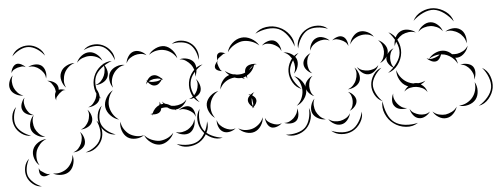

<svg xmlns="http://www.w3.org/2000/svg" viewBox="-55 -805 3153 1207"><g transform="rotate(-5 1521.5 -201.0)"><path d="M50 -580Q63 -610 93.5 -626Q124 -642 157 -640Q189 -638 217.5 -618Q246 -598 255 -567Q236 -593 209 -610.5Q182 -628 156 -630Q130 -632 101 -617.5Q72 -603 50 -580ZM500 -580Q522 -604 556.5 -609Q591 -614 621 -601Q651 -588 671.5 -560Q692 -532 690 -499Q681 -530 661 -556Q641 -582 617 -592Q593 -602 561 -598.5Q529 -595 500 -580ZM452 -505Q461 -529 484 -546.5Q507 -564 533 -564Q558 -564 581 -545.5Q604 -527 612 -503Q596 -523 574.5 -531.5Q553 -540 532 -540Q512 -540 490 -532Q468 -524 452 -505ZM36 -476Q36 -491 45.5 -508Q55 -525 70 -530Q84 -534 101.5 -525.5Q119 -517 128 -505Q115 -513 102 -511.5Q89 -510 77 -507Q65 -503 53.5 -496.5Q42 -490 36 -476ZM144 -505Q162 -516 187 -517Q212 -518 229 -505Q245 -492 250.5 -467.5Q256 -443 249 -423Q249 -444 238 -460Q227 -476 214 -486Q201 -497 183 -503Q165 -509 144 -505ZM370 -355Q351 -373 343.5 -402Q336 -431 347 -454Q357 -478 383.5 -492Q410 -506 436 -505Q411 -497 394 -480.5Q377 -464 369 -445Q361 -426 359.5 -402Q358 -378 370 -355ZM612 -487Q628 -471 635.5 -445.5Q643 -420 634 -399Q625 -378 601.5 -366Q578 -354 555 -355Q577 -362 591 -377Q605 -392 612 -409Q619 -425 620.5 -446Q622 -467 612 -487ZM98 -329Q75 -328 51.5 -340.5Q28 -353 19 -374Q10 -395 17.5 -420.5Q25 -446 42 -461Q32 -441 33 -420.5Q34 -400 41 -383Q48 -367 62 -351.5Q76 -336 98 -329ZM301 -280Q298 -287 296 -296Q296 -296 295 -295L296 -297Q295 -307 296.5 -317.5Q298 -328 303 -335Q302 -347 298 -360Q292 -374 282 -388Q272 -402 255 -408Q274 -408 294 -397Q314 -386 320 -368Q324 -358 322 -346Q333 -348 344.5 -346Q356 -344 364 -340Q351 -342 341 -335Q331 -328 323 -321Q315 -313 307.5 -303.5Q300 -294 301 -280ZM549 -341Q564 -326 571 -302.5Q578 -279 570 -260Q562 -241 539.5 -230Q517 -219 497 -220Q517 -226 529 -240Q541 -254 548 -269Q555 -285 556.5 -303.5Q558 -322 549 -341ZM152 -201Q132 -200 111 -210.5Q90 -221 83 -239Q75 -257 82.5 -279.5Q90 -302 104 -315Q95 -297 97 -280Q99 -263 105 -248Q111 -234 122 -220.5Q133 -207 152 -201ZM125 -73Q93 -72 65 -92Q37 -112 25 -141Q12 -171 17 -205Q22 -239 46 -261Q31 -232 27.5 -200.5Q24 -169 34 -145Q44 -122 69 -102.5Q94 -83 125 -73ZM491 -205Q506 -191 513 -167.5Q520 -144 512 -125Q504 -106 481.5 -95Q459 -84 439 -85Q458 -91 470.5 -105Q483 -119 490 -134Q496 -149 498 -168Q500 -187 491 -205ZM212 -59Q188 -57 163 -71Q138 -85 128 -107Q119 -130 126.5 -157.5Q134 -185 152 -201Q141 -180 142 -157.5Q143 -135 150 -117Q158 -99 173.5 -82.5Q189 -66 212 -59ZM541 -133Q565 -110 570 -74.5Q575 -39 562 -9Q548 22 519 42.5Q490 63 457 61Q489 52 515.5 32Q542 12 552 -13Q563 -37 559.5 -70Q556 -103 541 -133ZM432 -70Q448 -56 455 -31.5Q462 -7 454 13Q445 32 422.5 43.5Q400 55 379 54Q399 48 412 33.5Q425 19 432 3Q438 -12 440 -31.5Q442 -51 432 -70ZM161 117Q140 100 130.5 70.5Q121 41 130 15Q139 -10 165 -27Q191 -44 218 -44Q193 -35 176.5 -16Q160 3 152 23Q145 44 146 69Q147 94 161 117ZM372 69Q381 94 373.5 124Q366 154 346 171Q325 188 294 188.5Q263 189 240 175Q266 180 290 173Q314 166 331 152Q347 139 359.5 117Q372 95 372 69ZM164 250Q134 250 108.5 229.5Q83 209 73 181Q63 153 69.5 121Q76 89 99 70Q84 96 79 125.5Q74 155 82 178Q91 200 113.5 220Q136 240 164 250ZM224 175Q214 183 197.5 187Q181 191 170 184Q159 178 155.5 161.5Q152 145 155 132Q156 145 165 152Q174 159 183 164Q191 170 201.5 174.5Q212 179 224 175Z M1055 -571Q1080 -589 1113.5 -586.5Q1147 -584 1172 -566Q1198 -548 1210.5 -517Q1223 -486 1215 -456Q1213 -487 1200 -515Q1187 -543 1166 -558Q1146 -572 1115.5 -575.5Q1085 -579 1055 -571ZM907 -515Q922 -538 951 -552Q980 -566 1008 -561Q1035 -555 1056.5 -530.5Q1078 -506 1082 -478Q1068 -503 1046.5 -518Q1025 -533 1003 -537Q981 -542 955 -537Q929 -532 907 -515ZM762 -474Q763 -495 777 -516.5Q791 -538 811 -544Q832 -550 855 -540.5Q878 -531 891 -514Q873 -525 853.5 -525.5Q834 -526 818 -521Q802 -516 786 -505Q770 -494 762 -474ZM582 -267Q553 -292 546 -333Q539 -374 553 -410Q567 -447 599.5 -472.5Q632 -498 670 -497Q634 -484 603.5 -460Q573 -436 562 -407Q551 -378 557 -339.5Q563 -301 582 -267ZM1095 -470Q1117 -477 1143.5 -470Q1170 -463 1184 -445Q1197 -427 1196 -399.5Q1195 -372 1183 -353Q1188 -375 1182 -395.5Q1176 -416 1164 -431Q1153 -445 1135.5 -457Q1118 -469 1095 -470ZM664 -329Q648 -349 645 -378.5Q642 -408 655 -429Q669 -450 696.5 -460.5Q724 -471 749 -465Q724 -462 705 -447.5Q686 -433 676 -416Q665 -399 660.5 -376Q656 -353 664 -329ZM872 -331Q874 -341 880 -352Q877 -356 875 -360Q878 -357 881 -354Q888 -366 898 -374.5Q908 -383 919 -384Q933 -387 948 -379Q963 -371 973 -360Q975 -362 977 -365Q976 -361 975 -358Q978 -353 981 -349Q977 -352 973 -354Q966 -341 954 -330.5Q942 -320 928 -320Q916 -319 904 -326.5Q892 -334 884 -345Q877 -339 872 -331ZM923 -361Q915 -359 906.5 -356.5Q898 -354 890 -349Q899 -345 908.5 -344Q918 -343 927 -344Q938 -344 949 -346.5Q960 -349 969 -356Q958 -362 946 -362Q934 -362 923 -361ZM1187 -338Q1202 -323 1209 -299Q1216 -275 1208 -256Q1199 -237 1176.5 -226Q1154 -215 1133 -216Q1153 -222 1166 -236Q1179 -250 1186 -265Q1193 -281 1195 -300Q1197 -319 1187 -338ZM684 -126Q655 -133 631.5 -157.5Q608 -182 604 -212Q601 -241 618 -270.5Q635 -300 661 -313Q641 -292 633 -265Q625 -238 628 -215Q631 -191 645 -167Q659 -143 684 -126ZM655 -35Q623 -34 596 -55Q569 -76 558 -106Q547 -135 553 -168.5Q559 -202 583 -223Q568 -195 563 -164Q558 -133 567 -109Q576 -85 600.5 -65Q625 -45 655 -35ZM892 -131Q893 -136 895 -140Q888 -141 882 -144Q890 -143 897 -146Q912 -181 944 -195Q948 -205 947 -216Q951 -208 953 -198Q957 -199 962 -200Q966 -200 970 -200Q965 -208 962 -216Q970 -206 981 -200Q1000 -196 1018 -184Q1029 -182 1040 -182Q1059 -182 1080.5 -189.5Q1102 -197 1117 -216Q1109 -194 1088 -176.5Q1067 -159 1044 -158Q1045 -155 1047 -152Q1044 -155 1040 -158Q1015 -158 992 -176Q978 -178 965 -176Q959 -175 954 -174Q952 -160 945 -153Q937 -144 924 -141Q911 -138 898 -140Q895 -136 892 -131ZM1063 -152Q1076 -164 1097.5 -170Q1119 -176 1135 -168Q1151 -160 1159 -139.5Q1167 -119 1165 -101Q1161 -119 1149 -129.5Q1137 -140 1124 -146Q1111 -153 1095 -156Q1079 -159 1063 -152ZM832 -15Q810 1 779 2.5Q748 4 726 -11Q704 -27 694 -56.5Q684 -86 691 -112Q694 -85 708 -64Q722 -43 739 -31Q757 -19 781.5 -13.5Q806 -8 832 -15ZM1155 -88Q1159 -66 1149.5 -41.5Q1140 -17 1121 -5Q1101 6 1075 1.5Q1049 -3 1032 -17Q1053 -10 1073 -13.5Q1093 -17 1109 -26Q1124 -35 1137.5 -50.5Q1151 -66 1155 -88ZM1234 -67Q1242 -31 1223.5 5Q1205 41 1173 61Q1141 80 1101 81Q1061 82 1031 58Q1067 70 1104.5 69Q1142 68 1168 52Q1193 36 1211 3Q1229 -30 1234 -67ZM1016 -14Q1006 13 979.5 33Q953 53 924 53Q895 52 868.5 32Q842 12 832 -15Q851 7 876 17.5Q901 28 924 29Q947 29 972 18.5Q997 8 1016 -14Z M1584 -589Q1612 -619 1655.5 -625Q1699 -631 1737 -614Q1775 -598 1800.5 -563Q1826 -528 1824 -487Q1812 -526 1787.5 -559Q1763 -592 1733 -605Q1703 -618 1662 -613Q1621 -608 1584 -589ZM1402 -488Q1409 -519 1435.5 -543.5Q1462 -568 1494 -572Q1525 -576 1556.5 -558.5Q1588 -541 1603 -513Q1580 -534 1551 -543Q1522 -552 1496 -549Q1471 -545 1445 -529.5Q1419 -514 1402 -488ZM1619 -511Q1632 -526 1654.5 -534Q1677 -542 1696 -536Q1715 -529 1726.5 -507.5Q1738 -486 1738 -466Q1731 -485 1716.5 -496Q1702 -507 1687 -513Q1672 -519 1654 -520Q1636 -521 1619 -511ZM1333 -440Q1330 -450 1331 -465Q1332 -480 1341 -486Q1349 -493 1364 -490Q1379 -487 1387 -481Q1377 -483 1369.5 -477.5Q1362 -472 1355 -467Q1348 -462 1341 -456.5Q1334 -451 1333 -440ZM1750 -456Q1773 -457 1797 -443Q1821 -429 1830 -408Q1838 -386 1830 -359.5Q1822 -333 1804 -318Q1815 -338 1814.5 -359.5Q1814 -381 1807 -399Q1801 -416 1786.5 -432.5Q1772 -449 1750 -456ZM1357 -373Q1346 -373 1332 -379Q1318 -385 1314 -395Q1310 -406 1317.5 -419.5Q1325 -433 1333 -440Q1328 -430 1330.5 -421Q1333 -412 1336 -403Q1340 -395 1343.5 -386Q1347 -377 1357 -373ZM1198 -191Q1165 -209 1150.5 -246.5Q1136 -284 1142 -321Q1148 -358 1174 -388.5Q1200 -419 1237 -426Q1204 -407 1180 -378Q1156 -349 1152 -319Q1147 -289 1160 -254Q1173 -219 1198 -191ZM1335 -259Q1336 -286 1353.5 -311Q1371 -336 1396 -344L1398 -345Q1382 -357 1373 -373Q1395 -355 1422 -347Q1433 -347 1445 -343Q1460 -342 1475 -344Q1487 -346 1499 -351Q1498 -370 1508 -383Q1516 -393 1530.5 -397.5Q1545 -402 1560 -401Q1561 -403 1561 -404V-401Q1569 -401 1577 -398Q1567 -398 1559 -395Q1547 -354 1509 -332Q1508 -322 1510 -313Q1505 -319 1503 -328Q1493 -323 1484 -321Q1490 -316 1494 -310Q1485 -316 1475 -320Q1453 -317 1430 -326Q1416 -325 1403 -321Q1383 -315 1364 -299.5Q1345 -284 1335 -259ZM1527 -368Q1525 -366 1524 -364Q1541 -376 1553 -392Q1545 -387 1538.5 -381Q1532 -375 1527 -368ZM1804 -302Q1832 -292 1852 -265Q1872 -238 1872 -208Q1872 -179 1852 -152Q1832 -125 1804 -115Q1827 -134 1837.5 -159.5Q1848 -185 1848 -208Q1848 -232 1837.5 -257.5Q1827 -283 1804 -302ZM1286 -84Q1264 -98 1250.5 -126Q1237 -154 1242 -180Q1248 -206 1271.5 -226.5Q1295 -247 1321 -250Q1298 -238 1284 -217Q1270 -196 1266 -175Q1261 -154 1265.5 -129.5Q1270 -105 1286 -84ZM1538 -125Q1534 -127 1531 -129Q1527 -126 1522 -123Q1526 -127 1528 -132Q1516 -140 1508 -153Q1500 -166 1501 -178Q1502 -193 1517 -206Q1513 -211 1507 -214Q1514 -213 1521 -210Q1533 -220 1547 -224Q1536 -217 1531 -204Q1540 -199 1546.5 -191.5Q1553 -184 1554 -175Q1556 -164 1549.5 -152Q1543 -140 1533 -131Q1535 -128 1538 -125ZM1525 -176Q1524 -167 1524.5 -156.5Q1525 -146 1530 -137Q1533 -145 1532.5 -154Q1532 -163 1530 -171Q1530 -175 1529 -179.5Q1528 -184 1526 -188Q1526 -183 1525 -176ZM1323 44Q1288 53 1252.5 36Q1217 19 1197 -11Q1176 -41 1174 -80Q1172 -119 1194 -149Q1184 -114 1186.5 -77.5Q1189 -41 1205 -17Q1221 8 1254 24Q1287 40 1323 44ZM1804 -99Q1812 -81 1809.5 -58Q1807 -35 1794 -22Q1780 -9 1757 -8Q1734 -7 1716 -15Q1735 -13 1750.5 -21Q1766 -29 1777 -39Q1788 -50 1796.5 -65Q1805 -80 1804 -99ZM1879 -95Q1893 -63 1884 -27Q1875 9 1850 34Q1825 58 1788.5 66.5Q1752 75 1720 60Q1755 63 1789 54.5Q1823 46 1843 27Q1863 7 1872.5 -26.5Q1882 -60 1879 -95ZM1409 -8Q1394 6 1370 11Q1346 16 1328 6Q1310 -4 1301 -27Q1292 -50 1295 -70Q1299 -50 1312 -36.5Q1325 -23 1340 -15Q1354 -7 1372 -3.5Q1390 0 1409 -8ZM1585 -62Q1584 -35 1567.5 -9.5Q1551 16 1526 25Q1501 34 1471.5 24.5Q1442 15 1425 -6Q1448 8 1473 9Q1498 10 1518 3Q1538 -4 1556.5 -20.5Q1575 -37 1585 -62ZM1701 -15Q1689 -2 1668.5 5Q1648 12 1632 6Q1616 -1 1607 -20.5Q1598 -40 1598 -57Q1604 -41 1616 -31.5Q1628 -22 1641 -17Q1654 -11 1669.5 -9Q1685 -7 1701 -15Z M1844 -473Q1839 -508 1858 -541Q1877 -574 1909 -590Q1940 -607 1978 -605.5Q2016 -604 2042 -580Q2009 -593 1973.5 -594Q1938 -595 1913 -582Q1888 -568 1869.5 -538Q1851 -508 1844 -473ZM2173 -470Q2176 -494 2194 -516.5Q2212 -539 2236 -545Q2260 -550 2286 -538Q2312 -526 2325 -505Q2305 -520 2282.5 -523Q2260 -526 2241 -521Q2222 -517 2203 -504.5Q2184 -492 2173 -470ZM1919 -453Q1918 -475 1930.5 -497.5Q1943 -520 1963 -528Q1983 -537 2007.5 -529Q2032 -521 2046 -505Q2027 -515 2007.5 -514Q1988 -513 1972 -506Q1956 -500 1941 -487Q1926 -474 1919 -453ZM2062 -505Q2074 -517 2094 -523.5Q2114 -530 2129 -523Q2145 -516 2153 -497Q2161 -478 2160 -461Q2155 -477 2143.5 -486.5Q2132 -496 2119 -501Q2107 -507 2092 -509.5Q2077 -512 2062 -505ZM2418 -525Q2454 -508 2472.5 -469Q2491 -430 2487 -390Q2483 -350 2457.5 -315.5Q2432 -281 2394 -271Q2427 -294 2450.5 -326.5Q2474 -359 2477 -391Q2480 -423 2463 -459.5Q2446 -496 2418 -525ZM2349 -481Q2370 -473 2387 -452.5Q2404 -432 2404 -409Q2404 -386 2387 -365.5Q2370 -345 2349 -337Q2366 -352 2373 -371.5Q2380 -391 2380 -409Q2380 -427 2373 -446.5Q2366 -466 2349 -481ZM1844 -218Q1810 -230 1790.5 -263Q1771 -296 1771 -332Q1771 -367 1790.5 -400Q1810 -433 1844 -445Q1817 -422 1799 -391Q1781 -360 1781 -332Q1781 -303 1799 -272Q1817 -241 1844 -218ZM1919 -310Q1900 -317 1884.5 -335Q1869 -353 1869 -374Q1869 -394 1884.5 -412Q1900 -430 1919 -437Q1904 -424 1898.5 -407Q1893 -390 1893 -374Q1893 -357 1898.5 -340Q1904 -323 1919 -310ZM2337 -325Q2330 -305 2310.5 -289Q2291 -273 2270 -273Q2249 -273 2229.5 -289Q2210 -305 2203 -325Q2216 -309 2234.5 -303Q2253 -297 2270 -297Q2287 -297 2305 -303Q2323 -309 2337 -325ZM2186 -323Q2203 -308 2211 -282.5Q2219 -257 2211 -236Q2202 -215 2179 -202.5Q2156 -190 2133 -190Q2154 -197 2168 -212.5Q2182 -228 2188 -245Q2195 -262 2196 -282.5Q2197 -303 2186 -323ZM1919 -166Q1900 -173 1884.5 -191.5Q1869 -210 1869 -230Q1869 -250 1884.5 -268.5Q1900 -287 1919 -294Q1904 -281 1898.5 -263.5Q1893 -246 1893 -230Q1893 -214 1898.5 -196.5Q1904 -179 1919 -166ZM2133 -174Q2151 -168 2166 -150.5Q2181 -133 2181 -115Q2181 -96 2166 -78.5Q2151 -61 2133 -55Q2147 -67 2152 -83.5Q2157 -100 2157 -115Q2157 -130 2152 -146Q2147 -162 2133 -174ZM1979 -15Q1955 -13 1930.5 -26Q1906 -39 1897 -60Q1888 -81 1895 -107.5Q1902 -134 1919 -150Q1909 -130 1910.5 -108.5Q1912 -87 1919 -70Q1927 -53 1941.5 -37.5Q1956 -22 1979 -15ZM2208 -43Q2212 -8 2192 24.5Q2172 57 2140 74Q2108 90 2070 87Q2032 84 2006 60Q2039 74 2074.5 76Q2110 78 2136 65Q2161 52 2180.5 22Q2200 -8 2208 -43ZM2133 -39Q2129 -17 2112 3Q2095 23 2073 26Q2051 30 2028 17Q2005 4 1994 -15Q2011 -1 2031 2.5Q2051 6 2069 3Q2086 0 2104 -10Q2122 -20 2133 -39Z M2582 -583Q2600 -619 2638.5 -637Q2677 -655 2716 -651Q2756 -646 2790 -621Q2824 -596 2834 -557Q2811 -590 2779 -613.5Q2747 -637 2715 -641Q2683 -644 2647 -627.5Q2611 -611 2582 -583ZM2606 -511Q2616 -533 2639 -549.5Q2662 -566 2686 -565Q2710 -564 2731.5 -545Q2753 -526 2760 -502Q2745 -522 2724.5 -531Q2704 -540 2685 -541Q2666 -542 2644.5 -535.5Q2623 -529 2606 -511ZM2451 -435Q2448 -459 2459.5 -485.5Q2471 -512 2493 -524Q2515 -536 2543.5 -530.5Q2572 -525 2590 -509Q2567 -518 2544.5 -515Q2522 -512 2504 -503Q2487 -493 2472 -476Q2457 -459 2451 -435ZM2775 -498Q2795 -512 2823 -514.5Q2851 -517 2871 -503Q2891 -490 2899 -463Q2907 -436 2902 -413Q2899 -437 2886 -455Q2873 -473 2857 -483Q2841 -494 2819.5 -499.5Q2798 -505 2775 -498ZM2438 -297Q2420 -304 2405 -322.5Q2390 -341 2391 -361Q2392 -381 2408 -398.5Q2424 -416 2442 -422Q2427 -410 2421 -393Q2415 -376 2415 -360Q2414 -345 2419 -327.5Q2424 -310 2438 -297ZM2907 -398Q2902 -374 2883 -353.5Q2864 -333 2840 -329Q2832 -328 2823 -329Q2834 -310 2836 -290Q2828 -307 2816 -319.5Q2804 -332 2791 -340Q2789 -341 2788 -342Q2773 -351 2757 -355Q2747 -357 2736 -358Q2732 -345 2724 -333.5Q2716 -322 2705 -318Q2689 -313 2671 -321.5Q2653 -330 2643 -342Q2650 -338 2658 -336Q2675 -360 2705 -372.5Q2735 -385 2763 -378Q2786 -372 2805 -353Q2821 -351 2837 -353Q2856 -356 2875.5 -366.5Q2895 -377 2907 -398ZM2697 -341Q2705 -344 2713 -348Q2721 -352 2727 -358Q2710 -358 2692 -352.5Q2674 -347 2659 -336Q2669 -334 2678.5 -336Q2688 -338 2697 -341ZM2344 -97Q2314 -110 2297 -141Q2280 -172 2282 -205Q2284 -238 2303.5 -267.5Q2323 -297 2355 -307Q2329 -287 2311 -259Q2293 -231 2292 -205Q2291 -179 2305.5 -149.5Q2320 -120 2344 -97ZM2851 -283Q2870 -289 2894 -284Q2918 -279 2930 -264Q2942 -248 2941 -223.5Q2940 -199 2929 -182Q2934 -202 2927.5 -219Q2921 -236 2911 -249Q2901 -262 2886 -272Q2871 -282 2851 -283ZM2486 -145Q2495 -163 2513 -176Q2509 -177 2505 -179Q2477 -192 2460.5 -222.5Q2444 -253 2447 -284Q2455 -254 2474 -232.5Q2493 -211 2515 -201Q2530 -194 2546 -191Q2556 -193 2565 -192Q2571 -192 2576 -190Q2601 -191 2623 -202Q2611 -189 2593 -181Q2623 -162 2631 -129Q2619 -148 2600 -157Q2581 -166 2562 -168Q2544 -170 2523.5 -165.5Q2503 -161 2486 -145ZM2985 -251Q3018 -233 3032.5 -195Q3047 -157 3041 -120Q3034 -83 3008 -52.5Q2982 -22 2944 -15Q2977 -34 3001.5 -63Q3026 -92 3031 -122Q3036 -152 3023 -187.5Q3010 -223 2985 -251ZM2931 -166Q2946 -142 2945 -110Q2944 -78 2927 -56Q2909 -34 2878 -26Q2847 -18 2820 -27Q2848 -28 2871 -40.5Q2894 -53 2908 -71Q2922 -88 2929 -113.5Q2936 -139 2931 -166ZM2494 -41Q2476 -34 2452 -38.5Q2428 -43 2416 -59Q2403 -74 2404 -98Q2405 -122 2415 -139Q2411 -120 2417.5 -103Q2424 -86 2434 -74Q2444 -61 2459 -51Q2474 -41 2494 -41ZM2554 58Q2520 81 2476.5 76.5Q2433 72 2400 47Q2367 23 2350 -17.5Q2333 -58 2344 -97Q2347 -56 2363 -18Q2379 20 2405 39Q2432 59 2473 63.5Q2514 68 2554 58ZM2635 -6Q2624 11 2602.5 22.5Q2581 34 2561 29Q2541 25 2526.5 5.5Q2512 -14 2509 -34Q2518 -16 2534 -7Q2550 2 2566 6Q2582 10 2600.5 8Q2619 6 2635 -6ZM2805 -22Q2799 1 2779 21.5Q2759 42 2734 44Q2710 47 2686 32Q2662 17 2651 -5Q2668 12 2690 17.5Q2712 23 2732 21Q2751 18 2771.5 8Q2792 -2 2805 -22Z"/></g></svg>

Font: Rubik Puddles
Style: Regular
Weight: 400
Designer: Hubert and Fischer, NaN
Foundry: Hubert and Fischer, NaN
Version: Version 2.200